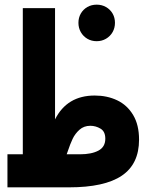

<svg xmlns="http://www.w3.org/2000/svg" viewBox="-20 -805 640 825"><path d="M12 -142H78V-770H216.5V-292Q268 -394.5 387 -394.5Q440.5 -394.5 483.5 -374Q526.5 -353.5 552 -311Q577.5 -268.5 577.5 -205Q577.5 -100 503.2 -50Q429 0 276.5 0H12ZM432.5 -209Q432.5 -240 412 -252.2Q391.5 -264.5 368 -264.5Q340.5 -264.5 321.5 -247.5Q302.5 -230.5 292 -208.2Q281.5 -186 271 -154.5L266.5 -142H323.5Q373 -142 402.8 -157.8Q432.5 -173.5 432.5 -209ZM317 -707Q317 -729 327.2 -746.8Q337.5 -764.5 355.2 -774.8Q373 -785 395.5 -785Q417.5 -785 435.5 -774.8Q453.5 -764.5 463.8 -746.8Q474 -729 474 -707Q474 -685 463.8 -667Q453.5 -649 435.5 -638.5Q417.5 -628 395.5 -628Q373 -628 355.2 -638.5Q337.5 -649 327.2 -667Q317 -685 317 -707Z"/></svg>

Font: JuliaMono Black
Style: Italic
Weight: 900
Italic angle: -9°
Monospace: yes
Designer: cormullion
Foundry: corm
Version: Version 0.057; ttfautohint (v1.8.4)